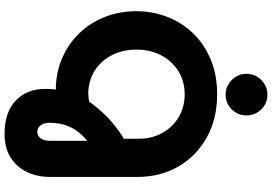

<svg xmlns="http://www.w3.org/2000/svg" viewBox="-195 -777 1190 840"><g transform="rotate(90 400.0 -357.0)"><path d="M565 218Q472 218 420.5 169.5Q369 121 369 41Q369 30 369.5 18.5Q370 7 372 -6Q295 -7 232 -35Q169 -63 123.5 -111Q78 -159 53.5 -222.5Q29 -286 29 -358Q29 -431 54.5 -495.5Q80 -560 127.5 -608.5Q175 -657 242 -684.5Q309 -712 391 -712Q501 -712 582.5 -666Q664 -620 709 -541.5Q754 -463 754 -364V21Q754 74 733 119Q712 164 670 191Q628 218 565 218ZM385 -148Q405 -148 425 -152Q452 -192 492.5 -231.5Q533 -271 587 -304V-369Q587 -427 561.5 -472.5Q536 -518 492 -544Q448 -570 392 -570Q336 -570 291.5 -542.5Q247 -515 222 -467Q197 -419 197 -359Q197 -299 221 -252Q245 -205 287.5 -177.5Q330 -150 385 -148ZM556 75Q575 75 585.5 59.5Q596 44 596 19V-144Q557 -111 540.5 -78.5Q524 -46 520.5 -20Q517 6 517 19Q517 46 528.5 60.5Q540 75 556 75ZM394 -749Q357 -749 330 -776Q303 -803 303 -840Q303 -878 330 -905Q357 -932 394 -932Q432 -932 458.5 -905Q485 -878 485 -840Q485 -803 458.5 -776Q432 -749 394 -749Z"/></g></svg>

Font: MuseoModerno
Style: Bold
Weight: 700
Designer: Pablo Cosgaya, Héctor Gatti, Marcela Romero, and the Authors of The MuseoModerno Project.
Foundry: Omnibus-Type Team
Version: Version 1.001